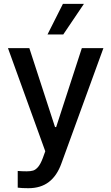

<svg xmlns="http://www.w3.org/2000/svg" viewBox="-20 -781 580 1000"><path d="M72.3 196.3V109.4Q95.7 111.3 119.1 111.3Q139.2 111.3 152.3 107.4Q165.5 103.5 178.5 88.4Q191.4 73.2 203.1 42L215.8 6.8L21.5 -530.3H132.8L266.6 -119.1H272.5L406.2 -530.3H518.6L299.8 70.3Q276.9 134.3 234.6 166.7Q192.4 199.2 127.9 199.2Q92.8 199.2 72.3 196.3ZM307.6 -760.7H417L309.6 -601.6H227.5Z"/></svg>

Font: WEMIX Pretendard Medium
Style: Regular
Weight: 500
Designer: Base glyphs from Inter by Rasmus Andersson; Hangeul glyphs from Noto Sans CJK(Source Han Sans) by Jang Soo-young and Kan
Foundry: Kil Hyung-jin
Version: Version 1.000